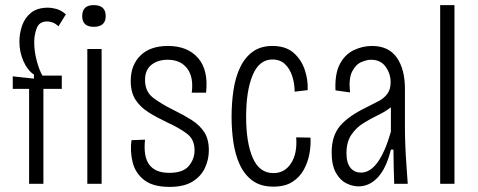

<svg xmlns="http://www.w3.org/2000/svg" viewBox="-20 -720 1871 752"><path d="M94 0V-372H30V-421L113 -412V-428Q88 -444 72 -480Q56 -516 56 -557Q56 -589 66.5 -619.5Q77 -650 101.5 -670Q126 -690 169 -690Q180 -690 199 -685.5Q218 -681 238 -664L209 -617Q196 -629 184.5 -632.5Q173 -636 165 -636Q134 -636 124 -610Q114 -584 114 -555Q114 -520 123.5 -483.5Q133 -447 146 -424H222V-372H150V0Z M322 0V-528H378V0ZM347 -615Q302 -615 302 -657Q302 -700 347 -700Q394 -700 394 -657Q394 -615 347 -615Z M644 12Q579 12 544.5 -15Q510 -42 499.5 -84.5Q489 -127 495 -171L548 -173Q541 -106 565 -74.5Q589 -43 643 -43Q697 -43 719.5 -70Q742 -97 742 -131Q742 -173 714 -195Q686 -217 632 -242Q594 -260 562 -280Q530 -300 511 -329Q492 -358 492 -403Q492 -465 530 -502.5Q568 -540 638 -540Q715 -540 756 -492.5Q797 -445 787 -357H731Q739 -418 713 -452Q687 -486 637 -486Q598 -486 573 -466Q548 -446 548 -407Q548 -361 580.5 -336.5Q613 -312 660 -289Q699 -270 730.5 -250Q762 -230 780 -202.5Q798 -175 798 -131Q798 -95 782.5 -62Q767 -29 733.5 -8.5Q700 12 644 12Z M1051 11Q1001 11 969 -12.5Q937 -36 919 -75.5Q901 -115 894 -163.5Q887 -212 887 -262Q887 -317 894.5 -367Q902 -417 920.5 -456Q939 -495 970 -517.5Q1001 -540 1047 -540Q1099 -540 1129.5 -513.5Q1160 -487 1173.5 -447Q1187 -407 1185 -367L1134 -361Q1134 -393 1124.5 -422Q1115 -451 1096 -469Q1077 -487 1047 -487Q995 -487 969.5 -425.5Q944 -364 944 -263Q944 -161 970 -101.5Q996 -42 1051 -42Q1095 -42 1120 -80.5Q1145 -119 1140 -182L1196 -181Q1198 -151 1192 -118Q1186 -85 1170 -55.5Q1154 -26 1125 -7.5Q1096 11 1051 11Z M1384 10Q1361 10 1336.5 -2Q1312 -14 1295.5 -43.5Q1279 -73 1279 -123Q1279 -188 1312 -227Q1345 -266 1418 -301Q1442 -313 1463 -324Q1484 -335 1497 -352.5Q1510 -370 1510 -398Q1510 -431 1490.5 -458.5Q1471 -486 1433 -486Q1417 -486 1395.5 -477Q1374 -468 1359.5 -440.5Q1345 -413 1351 -358L1294 -366Q1291 -431 1311 -469Q1331 -507 1365.5 -523.5Q1400 -540 1437 -540Q1502 -540 1534 -494.5Q1566 -449 1566 -372V-215Q1566 -189 1567.5 -150Q1569 -111 1572 -71Q1575 -31 1577 0H1524Q1523 -31 1522 -67Q1521 -103 1521 -134H1511Q1493 -61 1460 -25.5Q1427 10 1384 10ZM1394 -44Q1465 -44 1511 -204V-300Q1490 -283 1460.5 -269Q1431 -255 1403 -237.5Q1375 -220 1356 -192Q1337 -164 1337 -120Q1337 -82 1352.5 -63Q1368 -44 1394 -44Z M1704 0V-700H1760V0Z"/></svg>

Font: Bricolage Grotesque 10pt Condensed ExtraLight
Style: Regular
Weight: 200
Width: 3
Designer: Mathieu Triay
Foundry: Atelier Triay
Version: Version 1.000; ttfautohint (v1.8.4.7-5d5b);gftools[0.9.32]